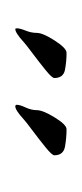

<svg xmlns="http://www.w3.org/2000/svg" viewBox="52 -854 107 251"><g transform="rotate(-90 105.5 -728.5)"><path d="M62 -695Q51 -695 39.5 -697Q28 -699 28 -711Q28 -714 38.5 -722.5Q49 -731 61 -740Q73 -749 75 -751Q87 -762 92 -762Q94 -762 94 -760Q94 -756 90.5 -748.5Q87 -741 87 -734Q87 -726 77.5 -710.5Q68 -695 62 -695ZM162 -695Q151 -695 140 -697Q129 -699 129 -711Q129 -714 139.5 -722.5Q150 -731 162 -740Q174 -749 176 -751Q188 -762 193 -762Q194 -762 194 -760Q194 -756 191 -748.5Q188 -741 188 -734Q188 -726 178 -710.5Q168 -695 162 -695Z"/></g></svg>

Font: Allura
Style: Regular
Weight: 400
Designer: Robert E. Leuschke
Foundry: Robert E. Leuschke
Version: Version 1.110